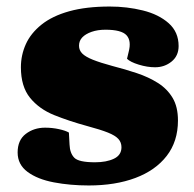

<svg xmlns="http://www.w3.org/2000/svg" viewBox="-20 -554 594 588"><path d="M271 -57Q306 -57 329 -68Q352 -79 352 -103Q352 -118 342.5 -128.5Q333 -139 310.5 -148Q288 -157 247 -168Q192 -183 146 -201.5Q100 -220 72 -254.5Q44 -289 44 -348Q44 -385 59 -418.5Q74 -452 107 -478.5Q140 -505 192 -519.5Q244 -534 316 -534Q369 -534 417.5 -522Q466 -510 496.5 -483Q527 -456 527 -413Q527 -383 505.5 -365.5Q484 -348 455 -348Q431 -348 405 -356Q379 -364 369 -374L374 -395Q383 -429 367.5 -446Q352 -463 303 -463Q279 -463 260.5 -456.5Q242 -450 232 -439.5Q222 -429 222 -414Q222 -400 232 -390Q242 -380 264.5 -371Q287 -362 324 -352Q363 -342 399 -330Q435 -318 463.5 -300Q492 -282 508.5 -254.5Q525 -227 525 -185Q525 -121 490.5 -76.5Q456 -32 394.5 -9Q333 14 252 14Q195 14 145 4.5Q95 -5 64.5 -27.5Q34 -50 34 -87Q34 -125 59 -144Q84 -163 118 -163Q140 -163 160.5 -158.5Q181 -154 191 -148L193 -111Q194 -85 207.5 -71Q221 -57 271 -57Z"/></svg>

Font: Literata 18pt Black
Style: Italic
Weight: 900
Italic angle: -2°
Designer: Latin by Veronika Burian and Jose Scaglione. Greek by Irene Vlachou. Cyrillic by Vera Evstafieva
Foundry: TypeTogether
Version: Version 3.103;gftools[0.9.29]